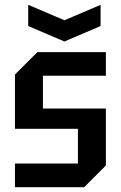

<svg xmlns="http://www.w3.org/2000/svg" viewBox="-20 -776 501 796"><path d="M42 0V-98H303V-242H42V-467L135 -560H419V-462H158V-326H419V-90L329 0ZM397 -756V-668L247 -604L97 -668V-756L247 -692Z"/></svg>

Font: Tektur SemiCondensed Medium
Style: Regular
Weight: 500
Width: 4
Designer: Adam Jagosz
Foundry: Adam Jagosz
Version: Version 1.005;gftools[0.9.30]